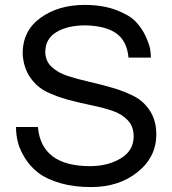

<svg xmlns="http://www.w3.org/2000/svg" viewBox="-20 -748 700 780"><path d="M523 -194Q523 -234 499 -259.5Q475 -285 436.5 -298Q398 -311 351 -320.5Q304 -330 256 -343Q208 -356 168.5 -375.5Q129 -395 102 -434.5Q75 -474 72 -531Q72 -623 144.5 -675.5Q217 -728 324 -728Q396 -728 450 -708Q504 -688 530 -661.5Q556 -635 571.5 -601Q587 -567 590 -548Q593 -529 593 -514H502Q496 -581 453 -612Q410 -643 328 -645Q254 -645 209 -617.5Q164 -590 164 -537Q164 -501 189 -477Q214 -453 253.5 -440Q293 -427 341.5 -416Q390 -405 438 -391Q486 -377 525.5 -356.5Q565 -336 590 -296.5Q615 -257 615 -202Q615 -110 539 -49Q463 12 350 12Q280 12 225 -4Q170 -20 137 -45Q104 -70 82.5 -104Q61 -138 53 -169Q45 -200 45 -232H134Q148 -73 346 -73Q418 -73 470.5 -104.5Q523 -136 523 -194Z"/></svg>

Font: ColatingCofangSans
Style: Regular
Weight: 400
Foundry: GNU
Version: Version 412.227;June 27, 2022;FontCreator 11.0.0.2412 32-bit